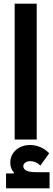

<svg xmlns="http://www.w3.org/2000/svg" viewBox="-20 -760 290 1046"><path d="M60 -740H180V0H60ZM13 185H55L56 180Q36 158 36 127Q36 85 66.5 57.5Q97 30 145 30Q174 30 201 42Q228 54 248 75L200 142Q176 118 145 118Q128 118 117.5 126Q107 134 107 145Q107 178 176 178H250V266H13Z"/></svg>

Font: IBM Plex Sans Arabic
Style: Bold
Weight: 700
Designer: Mike Abbink, Paul van der Laan, Pieter van Rosmalen, Wael Morcos, Khajak Apelian
Foundry: Bold Monday
Version: Version 1.2